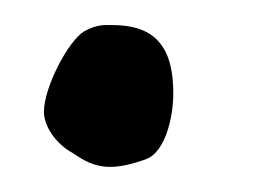

<svg xmlns="http://www.w3.org/2000/svg" viewBox="-20 -122 204 153"><path d="M118 -52C117 -88 100 -102 70 -102C64 -102 58 -103 47 -97C34 -89 15 -52 15 -33C15 -21 25 -7 38 0C47 6 55 11 68 11C75 11 85 9 96 5C113 -1 119 -33 118 -52Z"/></svg>

Font: Oregano
Style: Regular
Weight: 400
Designer: Astigmatic (AOETI)
Foundry: Astigmatic (AOETI)
Version: Version 1.000